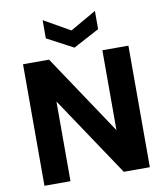

<svg xmlns="http://www.w3.org/2000/svg" viewBox="-98 -1008 942 1089"><g transform="rotate(-10 373.0 -463.5)"><path d="M69 0V-700H219L526 -240V-700H676V0H526L219 -459V0ZM373 -742 222 -822V-927L373 -841L523 -927V-822Z"/></g></svg>

Font: DM Sans 12pt Black
Style: Regular
Weight: 900
Version: Version 4.004;gftools[0.9.30]